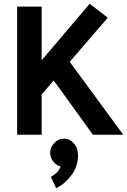

<svg xmlns="http://www.w3.org/2000/svg" viewBox="-20 -715 674 1019"><path d="M201 -680V-395L456 -695L552 -621L350 -387L634 0H473L265 -288L201 -213V0H71V-680ZM320 21Q350 21 372 46Q394 71 394 111Q394 167 359.5 214Q325 261 278 284L250 223Q263 218 279 203Q295 188 302 167Q284 167 265 145Q246 123 246 95Q246 68 267.5 44.5Q289 21 320 21Z"/></svg>

Font: Palanquin Dark
Style: Regular
Weight: 400
Designer: Pria Ravichandran
Version: Version 1.001